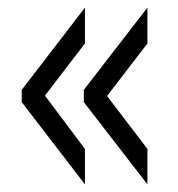

<svg xmlns="http://www.w3.org/2000/svg" viewBox="-20 -570 466 504"><path d="M367 -86 200 -302V-334L367 -550V-456L261 -318L367 -179ZM203 -86 37 -302V-334L203 -550V-456L98 -319L203 -179Z"/></svg>

Font: Oswald Light
Style: Regular
Weight: 300
Designer: Vernon Adams
Foundry: Vernon Adams
Version: Version 4.103;gftools[0.9.33.dev8+g029e19f]